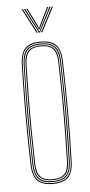

<svg xmlns="http://www.w3.org/2000/svg" viewBox="-54 -782 386 820"><g transform="rotate(-5 139.0 -372.5)"><path d="M139.2 5Q95.5 5 74.1 -15Q52.8 -35 51.2 -85Q49.2 -154.5 48.5 -223.4Q47.8 -292.2 48.4 -364.1Q49 -436 51.2 -514Q52.8 -563 73.4 -584Q94 -605 139.2 -605Q184.8 -605 205.2 -584Q225.8 -563 227.2 -514Q230 -410.8 230.4 -305.2Q230.8 -199.8 227.2 -85Q225.8 -35 204.4 -15Q183 5 139.2 5ZM139.2 1Q180.8 1 201.4 -18Q222 -37 223.2 -85.2Q226.8 -202 226.5 -305.8Q226.2 -409.5 223.2 -513.8Q222 -562.2 201.5 -581.6Q181 -601 139.2 -601Q97.8 -601 77.1 -581.6Q56.5 -562.2 55.2 -513.8Q53.2 -444.2 52.5 -375.2Q51.8 -306.2 52.4 -234.6Q53 -163 55.2 -85.2Q56.5 -37 77.1 -18Q97.8 1 139.2 1ZM139.2 -3Q97.8 -3 79.1 -22.1Q60.5 -41.2 59.2 -85.2Q57.2 -159 56.5 -229.2Q55.8 -299.5 56.5 -369.9Q57.2 -440.2 59.2 -513.8Q60.5 -558.5 79.1 -577.8Q97.8 -597 139.2 -597Q180.8 -597 199.4 -577.8Q218 -558.5 219.2 -513.8Q221.2 -444.2 222 -375.2Q222.8 -306.2 222.1 -234.5Q221.5 -162.8 219.2 -85.2Q218 -41.2 199.4 -22.1Q180.8 -3 139.2 -3ZM139.2 -7Q178.8 -7 196.4 -25.1Q214 -43.2 215.2 -85.5Q218.5 -196.2 218.5 -300Q218.5 -403.8 215.2 -513.5Q214 -556 196.4 -574.5Q178.8 -593 139.2 -593Q99.8 -593 82.1 -574.5Q64.5 -556 63.2 -513.5Q61.2 -443.8 60.5 -374.8Q59.8 -305.8 60.4 -234.4Q61 -163 63.2 -85.5Q64.5 -43.2 82.2 -25.1Q100 -7 139.2 -7ZM139.2 -11Q104 -11 86.2 -27.4Q68.5 -43.8 67.2 -85.5Q65.2 -159.5 64.5 -229.8Q63.8 -300 64.5 -370Q65.2 -440 67.2 -513.5Q68.5 -556 86.2 -572.5Q104 -589 139.2 -589Q174.5 -589 192.4 -572.5Q210.2 -556 211.2 -513.5Q214.2 -408.8 214.5 -305.5Q214.8 -202.2 211.2 -85.5Q210.2 -43.8 192.4 -27.4Q174.5 -11 139.2 -11ZM139.2 -15Q174.5 -15 190.4 -31.5Q206.2 -48 207.2 -85.8Q210.5 -197.2 210.5 -299.9Q210.5 -402.5 207.2 -513.5Q206.2 -551.8 190.4 -568.4Q174.5 -585 139.2 -585Q104 -585 88.2 -568.4Q72.5 -551.8 71.2 -513.5Q69.2 -439 68.5 -368.8Q67.8 -298.5 68.5 -228.8Q69.2 -159 71.2 -85.8Q72.5 -48 88.2 -31.5Q104 -15 139.2 -15ZM71.2 -749.8H76.2L131.2 -644H126.2ZM81.2 -749.8H86.2L133.2 -657.8L137.2 -649.5H139.2L143.2 -657.8L190.2 -749.8H195.2L140.2 -644H136.2ZM91.2 -749.8H96.2L133.8 -673.8L137.2 -664H139.2L142.8 -673.8L180.2 -749.8H185.2L145.2 -669.2L140.2 -658.2H136.2L131.2 -669.2ZM200.2 -749.8H205.2L150.2 -644H145.2Z"/></g></svg>

Font: Big Shoulders Inline Display Thin Thin
Style: Regular
Weight: 250
Version: Version 2.002